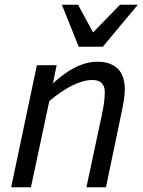

<svg xmlns="http://www.w3.org/2000/svg" viewBox="-20 -786 599 806"><path d="M342.8 0 407.2 -301.8Q413.1 -329.6 416.5 -353Q419.9 -376.5 419.9 -399.9Q419.9 -422.9 407.5 -436.5Q395 -450.2 368.2 -450.2Q329.6 -450.2 282.7 -426.8Q235.8 -403.3 187 -361.8L109.9 0H26.9L134.8 -512.2H217.8L202.1 -436Q223.6 -455.6 246.3 -472.4Q269 -489.3 292.2 -501.2Q315.4 -513.2 339.4 -520Q363.3 -526.9 387.2 -526.9Q419.9 -526.9 442.1 -518.1Q464.4 -509.3 478 -493.7Q491.7 -478 497.8 -456.5Q503.9 -435.1 503.9 -410.2Q503.9 -392.1 499.8 -364.7Q495.6 -337.4 487.8 -301.8L424.8 0ZM307.6 -766.1 370.6 -649.9 483.9 -766.1H558.6L411.6 -589.8H310.5L239.7 -766.1Z"/></svg>

Font: Lorenzo Sans
Style: Italic
Weight: 400
Italic angle: -12°
Foundry: Intel Corporation
Version: Version 1.00; ttfautohint (v1.5)